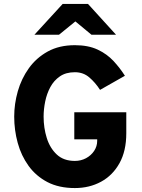

<svg xmlns="http://www.w3.org/2000/svg" viewBox="-20 -941 719 973"><path d="M359.5 12Q278.5 12 220.5 -18.2Q162.5 -48.5 125 -100.2Q87.5 -152 69.8 -216.8Q52 -281.5 52 -350Q52 -414.5 70.2 -478.5Q88.5 -542.5 126.2 -595.2Q164 -648 222 -680Q280 -712 359.5 -712Q427 -712 474.5 -689.8Q522 -667.5 555 -632Q588 -596.5 613 -557L487 -485.5Q464 -521.5 433.2 -548.2Q402.5 -575 359.5 -575Q314 -575 283.5 -554Q253 -533 235 -499.5Q217 -466 209 -426.5Q201 -387 201 -350Q201 -293 217 -241.8Q233 -190.5 267.8 -158Q302.5 -125.5 359.5 -125.5Q390 -125.5 415.8 -139.2Q441.5 -153 457 -176.2Q472.5 -199.5 472.5 -227V-235H356.5V-372H620V-265.5Q620 -176 585.5 -114Q551 -52 492 -20Q433 12 359.5 12ZM154.5 -765 297.5 -921H426L568 -765H443.5L362 -832.5L279 -765Z"/></svg>

Font: Overpass ExtraBold
Style: Regular
Weight: 800
Designer: Delve Withrington, Dave Bailey, Thomas Jockin
Foundry: Delve Fonts LLC
Version: Version 4.000; ttfautohint (v1.8.3)